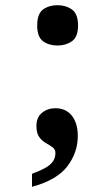

<svg xmlns="http://www.w3.org/2000/svg" viewBox="-20 -564 392 738"><path d="M103 154V104Q133 93 153 82Q173 71 183 57Q193 43 193 24Q193 10 182 2Q171 -6 156.5 -14Q142 -22 131 -37Q120 -52 120 -80Q120 -113 141.5 -130.5Q163 -148 193 -148Q233 -148 256 -119.5Q279 -91 279 -41Q279 22 239 75Q199 128 103 154ZM201 -389Q168 -389 145.5 -405.5Q123 -422 123 -466Q123 -511 145.5 -527.5Q168 -544 201 -544Q233 -544 256.5 -527.5Q280 -511 280 -466Q280 -422 256.5 -405.5Q233 -389 201 -389Z"/></svg>

Font: Noto Serif Bengali ExtraBold
Style: Regular
Weight: 800
Designer: Juan Bruce, Universal Thirst, Indian Type Foundry and the Monotype Design Team.
Foundry: Monotype Imaging Inc.
Version: Version 2.003